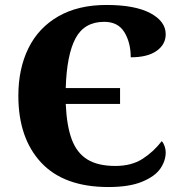

<svg xmlns="http://www.w3.org/2000/svg" viewBox="-20 -744 730 774"><path d="M54 -358Q54 -467 94.5 -549.5Q135 -632 215 -678Q295 -724 409 -724Q524 -724 586 -691Q648 -658 648 -606Q648 -565 611.5 -539Q575 -513 507 -513Q507 -572 481.5 -614Q456 -656 400 -656Q320 -656 284.5 -589.5Q249 -523 245 -389H464V-325H245Q249 -236 269.5 -181.5Q290 -127 332.5 -101Q375 -75 445 -75Q510 -75 554.5 -103.5Q599 -132 632 -175Q639 -168 643.5 -155Q648 -142 648 -130Q648 -96 626.5 -64.5Q605 -33 553 -11.5Q501 10 417 10Q238 10 146 -88.5Q54 -187 54 -358Z"/></svg>

Font: Noto Serif ExtraBold
Style: Regular
Weight: 800
Designer: Monotype Design Team
Foundry: Monotype Imaging Inc.
Version: Version 1.001